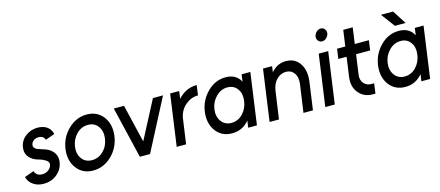

<svg xmlns="http://www.w3.org/2000/svg" viewBox="-51 -1256 4130 1801"><g transform="rotate(-15 2014.0 -355.5)"><path d="M419 -414Q408 -461 373 -486Q337 -512 279 -512Q213 -511 162 -471Q111 -431 102 -366Q94 -310 127 -272Q143 -254 166 -240.5Q189 -227 218 -220Q231 -216 242.5 -212Q254 -208 263 -202Q310 -182 306 -149Q302 -119 276 -99Q250 -78 213 -78Q156 -78 140 -128L49 -95Q61 -46 104 -17Q143 11 203 12Q276 12 329 -29Q388 -75 399 -146Q408 -210 369 -252Q338 -288 272 -305Q262 -309 252 -312Q242 -315 232 -318Q191 -335 194 -365Q197 -390 217 -406Q237 -423 268 -423Q291 -423 308 -412Q324 -401 328 -382Z M745 -415Q809 -415 843 -367Q877 -319 867 -250Q862 -215 848.5 -186Q835 -157 811 -133Q763 -85 699 -85Q635 -85 600 -133Q566 -181 576 -250Q581 -285 595.5 -314Q610 -343 633 -367Q681 -415 745 -415ZM759 -512Q657 -512 578 -436Q499 -359 484 -250Q469 -140 526 -64Q583 12 685 12Q787 12 866 -64Q944 -140 959 -250Q974 -360 918 -436Q860 -512 759 -512Z M1020 -500 1139 0H1238L1498 -500H1400L1207 -131L1119 -500Z M1567 -500 1497 0H1588L1624 -252Q1639 -324 1694 -370Q1748 -415 1815 -415L1828 -512Q1771 -512 1721 -487Q1691 -472 1662 -445Q1658 -441 1654 -436.5Q1650 -432 1645 -428L1655 -500Z M2261 -500 2252 -431Q2249 -435 2246 -440Q2243 -445 2241 -449Q2197 -512 2108 -512Q2006 -512 1930 -436Q1852 -359 1837 -250Q1822 -140 1877 -64Q1933 12 2034 12Q2123 12 2184 -49Q2189 -53 2193 -58Q2197 -63 2201 -68L2191 0H2276L2346 -500ZM2099 -416Q2163 -416 2196 -368Q2213 -345 2218.5 -315Q2224 -285 2219 -250Q2214 -215 2200 -185.5Q2186 -156 2163 -132Q2116 -84 2053 -84Q1989 -84 1954 -133Q1920 -181 1930 -250Q1940 -319 1988 -367Q2036 -416 2099 -416Z M2820 0 2857 -264Q2865 -319 2857.5 -364Q2850 -409 2827 -443Q2781 -512 2693 -512Q2617 -512 2563 -457Q2559 -454 2556 -450.5Q2553 -447 2549 -442L2557 -500H2469L2399 0H2490L2528 -267Q2538 -336 2577 -375Q2617 -415 2668 -415Q2719 -415 2747 -375Q2776 -334 2766 -267L2728 0Z M2940 0H3032L3102 -500H3010ZM3137 -663Q3141 -686 3126 -705Q3112 -723 3088 -723Q3064 -723 3046 -705Q3027 -686 3023 -663Q3019 -639 3034 -621Q3048 -603 3071 -603Q3096 -603 3114 -621Q3133 -639 3137 -663Z M3290 -656 3268 -500H3188L3175 -404H3255L3228 -211Q3216 -123 3265 -62Q3316 0 3399 0H3427L3440 -97H3412Q3367 -97 3340 -130Q3313 -163 3320 -211L3347 -404H3484L3497 -500H3360L3382 -656Z M3768 -567H3872L3786 -701H3668ZM3943 -500 3934 -431Q3931 -435 3928 -440Q3925 -445 3923 -449Q3879 -512 3790 -512Q3688 -512 3612 -436Q3534 -359 3519 -250Q3504 -140 3559 -64Q3615 12 3716 12Q3805 12 3866 -49Q3871 -53 3875 -58Q3879 -63 3883 -68L3873 0H3958L4028 -500ZM3781 -416Q3845 -416 3878 -368Q3895 -345 3900.5 -315Q3906 -285 3901 -250Q3896 -215 3882 -185.5Q3868 -156 3845 -132Q3798 -84 3735 -84Q3671 -84 3636 -133Q3602 -181 3612 -250Q3622 -319 3670 -367Q3718 -416 3781 -416Z"/></g></svg>

Font: Unageo
Style: Medium-Italic
Weight: 500
Designer: Richard Sepsi
Foundry: Richard Sepsi
Version: Version 2.000